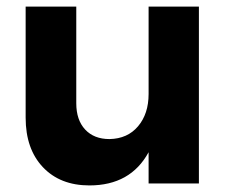

<svg xmlns="http://www.w3.org/2000/svg" viewBox="-20 -558 700 584"><path d="M585 -538V0H432V-95Q377 6 252 6Q163 6 110.5 -49.5Q58 -105 58 -200V-538H212V-244Q212 -193 239 -164Q266 -135 313 -135Q368 -136 400 -174Q432 -212 432 -272V-538Z"/></svg>

Font: Montserrat SemiBold
Style: Regular
Weight: 600
Designer: Julieta Ulanovsky
Foundry: Julieta Ulanovsky
Version: Version 6.001